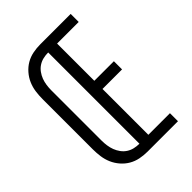

<svg xmlns="http://www.w3.org/2000/svg" viewBox="-215 -832 930 930"><g transform="rotate(-45 250.0 -367.5)"><path d="M235 0Q210 0 185 -5Q160 -10 138.5 -22.5Q117 -35 100 -54.5Q83 -74 73 -97Q63 -120 59.5 -145Q56 -170 56 -195V-540Q56 -565 59.5 -590Q63 -615 73 -638Q83 -661 100 -680.5Q117 -700 138.5 -712.5Q160 -725 185 -730Q210 -735 235 -735H444V-680H296V-425H430V-369H296V-55H444V0ZM235 -55V-680Q217 -680 200 -676Q183 -672 168.5 -662.5Q154 -653 143.5 -638.5Q133 -624 127 -608Q121 -592 118.5 -574.5Q116 -557 116 -540V-195Q116 -178 118.5 -160.5Q121 -143 127 -127Q133 -111 143.5 -96.5Q154 -82 168.5 -72.5Q183 -63 200 -59Q217 -55 235 -55Z"/></g></svg>

Font: Iosevka Term Light
Style: Regular
Weight: 300
Monospace: yes
Designer: Belleve Invis
Foundry: Belleve Invis
Version: Version 9.0.1; ttfautohint (v1.8.3)